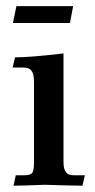

<svg xmlns="http://www.w3.org/2000/svg" viewBox="-20 -602 309 623"><path d="M247.6 0.5Q220.2 0.5 124.5 -2.4Q53.7 0.5 23.9 0.5L31.2 -33.2H56.6Q75.2 -33.2 82.8 -39.1Q90.3 -44.9 90.3 -73.2V-336.4Q90.3 -358.4 85 -367.9Q79.6 -377.4 72.3 -380.1Q64.9 -382.8 56.6 -382.8H21L28.8 -416Q80.1 -416 186 -428.7V-79.1Q186 -57.1 191.4 -47.6Q196.8 -38.1 204.3 -35.6Q211.9 -33.2 219.7 -33.2H255.4ZM207 -527.3H22L33.2 -582H217.3Z"/></svg>

Font: Quaaykop
Style: Medium
Weight: 500
Designer: Tup Wanders
Foundry: Free font, DO NOT SELL
Version: Version 1.00;July 31, 2023;FontCreator 11.5.0.2430 64-bit